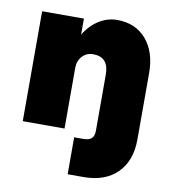

<svg xmlns="http://www.w3.org/2000/svg" viewBox="-81 -589 768 860"><g transform="rotate(10 303.0 -159.5)"><path d="M375 -269Q375 -349.1 303.2 -349.1Q273.9 -349.1 254.4 -328.1Q234.9 -307.1 234.9 -274.9V1H44.9V-499H234.9V-425.8Q260.7 -469.2 299.8 -494.1Q338.9 -519 383.8 -519Q466.8 -519 515.9 -462.2Q564.9 -405.3 564.9 -309.1V-7.8Q564.9 89.8 509.5 145Q454.1 200.2 356 200.2H284.2V32.2H325.2Q351.6 32.2 363.3 21.2Q375 10.3 375 -14.2Z"/></g></svg>

Font: Overused Grotesk Black
Style: Regular
Weight: 900
Version: Version 0.002